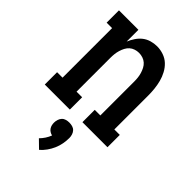

<svg xmlns="http://www.w3.org/2000/svg" viewBox="-235 -627 970 970"><g transform="rotate(45 250.0 -142.0)"><path d="M26 0V-88H65V-442H26V-530H165V-446Q173 -465 185 -483Q197 -501 213 -513.5Q229 -526 249.5 -532Q270 -538 291 -538Q315 -538 338 -530Q361 -522 378 -506Q395 -490 406.5 -468.5Q418 -447 424 -424Q430 -401 432.5 -377.5Q435 -354 435 -330V-88H474V0H295V-88H335V-330Q335 -344 333.5 -357.5Q332 -371 328 -384.5Q324 -398 317.5 -410.5Q311 -423 301 -432Q291 -441 277.5 -445.5Q264 -450 250 -450Q236 -450 222.5 -445.5Q209 -441 199 -432Q189 -423 182.5 -410.5Q176 -398 172 -384.5Q168 -371 166.5 -357.5Q165 -344 165 -330V-88H205V0ZM239 254 197 213Q209 201 218.5 186.5Q228 172 234 156Q225 154 217 149Q209 144 204 136.5Q199 129 197 120.5Q195 112 195 103Q195 92 198.5 81Q202 70 209.5 62Q217 54 228 51Q239 48 250 48Q261 48 272 51Q283 54 290.5 62Q298 70 301.5 81Q305 92 305 103Q305 124 301 145Q297 166 288.5 185.5Q280 205 267.5 222.5Q255 240 239 254Z"/></g></svg>

Font: Iosevka Slab Semibold
Style: Regular
Weight: 600
Monospace: yes
Designer: Belleve Invis
Foundry: Belleve Invis
Version: Version 11.1.1; ttfautohint (v1.8.3)